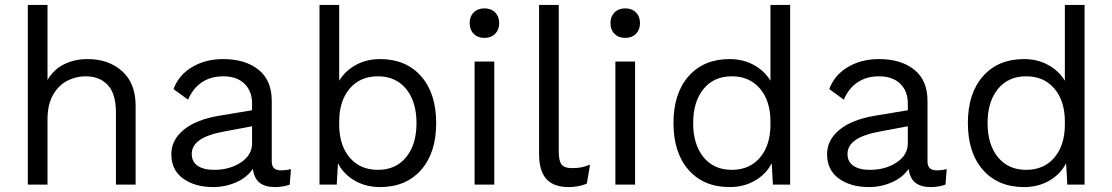

<svg xmlns="http://www.w3.org/2000/svg" viewBox="-20 -750 4519 780"><path d="M531 -320V0H451V-292Q451 -370 417.5 -405Q384 -440 328 -440Q289 -440 253.5 -422Q218 -404 195.5 -364.5Q173 -325 173 -265V0H93V-730H173V-425Q198 -468 240.5 -489Q283 -510 336 -510Q421 -510 476 -461Q531 -412 531 -320Z M1162 -63 1157 0Q1129 10 1097 10Q1058 10 1035.5 -7Q1013 -24 1007 -64Q984 -29 939.5 -9.5Q895 10 846 10Q772 10 724 -24.5Q676 -59 676 -124Q676 -181 726 -222.5Q776 -264 871 -280L1004 -302V-330Q1004 -380 973 -410Q942 -440 887 -440Q837 -440 800.5 -416Q764 -392 744 -345L685 -388Q705 -444 759.5 -477Q814 -510 887 -510Q976 -510 1030 -467Q1084 -424 1084 -340V-94Q1084 -76 1093 -67Q1102 -58 1122 -58Q1142 -58 1162 -63ZM1004 -168V-237L892 -216Q825 -204 792 -181.5Q759 -159 759 -124Q759 -93 783 -76.5Q807 -60 850 -60Q913 -60 958.5 -90Q1004 -120 1004 -168Z M1752 -250Q1752 -129 1690.5 -59.5Q1629 10 1524 10Q1466 10 1420.5 -16.5Q1375 -43 1353 -87L1348 0H1278V-730H1358V-422Q1382 -462 1425.5 -486Q1469 -510 1524 -510Q1629 -510 1690.5 -440.5Q1752 -371 1752 -250ZM1672 -250Q1672 -337 1630 -388.5Q1588 -440 1515 -440Q1443 -440 1400.5 -390Q1358 -340 1358 -256V-244Q1358 -160 1400.5 -110Q1443 -60 1515 -60Q1588 -60 1630 -111.5Q1672 -163 1672 -250Z M1888 -656Q1888 -683 1904.5 -699.5Q1921 -716 1948 -716Q1975 -716 1991.5 -699.5Q2008 -683 2008 -656Q2008 -629 1991.5 -612.5Q1975 -596 1948 -596Q1921 -596 1904.5 -612.5Q1888 -629 1888 -656ZM1988 0H1908V-500H1988Z M2250 -134Q2250 -96 2261.5 -81.5Q2273 -67 2304 -67Q2325 -67 2340.5 -70Q2356 -73 2377 -81L2364 -4Q2331 10 2290 10Q2229 10 2199.5 -23Q2170 -56 2170 -124V-730H2250Z M2460 -656Q2460 -683 2476.5 -699.5Q2493 -716 2520 -716Q2547 -716 2563.5 -699.5Q2580 -683 2580 -656Q2580 -629 2563.5 -612.5Q2547 -596 2520 -596Q2493 -596 2476.5 -612.5Q2460 -629 2460 -656ZM2560 0H2480V-500H2560Z M3190 -730V0H3120L3115 -87Q3093 -43 3047.5 -16.5Q3002 10 2944 10Q2839 10 2777.5 -59.5Q2716 -129 2716 -250Q2716 -371 2777.5 -440.5Q2839 -510 2944 -510Q2999 -510 3042.5 -486Q3086 -462 3110 -422V-730ZM3110 -244V-256Q3110 -340 3067.5 -390Q3025 -440 2953 -440Q2880 -440 2838 -388.5Q2796 -337 2796 -250Q2796 -163 2838 -111.5Q2880 -60 2953 -60Q3025 -60 3067.5 -110Q3110 -160 3110 -244Z M3826 -63 3821 0Q3793 10 3761 10Q3722 10 3699.5 -7Q3677 -24 3671 -64Q3648 -29 3603.5 -9.5Q3559 10 3510 10Q3436 10 3388 -24.5Q3340 -59 3340 -124Q3340 -181 3390 -222.5Q3440 -264 3535 -280L3668 -302V-330Q3668 -380 3637 -410Q3606 -440 3551 -440Q3501 -440 3464.5 -416Q3428 -392 3408 -345L3349 -388Q3369 -444 3423.5 -477Q3478 -510 3551 -510Q3640 -510 3694 -467Q3748 -424 3748 -340V-94Q3748 -76 3757 -67Q3766 -58 3786 -58Q3806 -58 3826 -63ZM3668 -168V-237L3556 -216Q3489 -204 3456 -181.5Q3423 -159 3423 -124Q3423 -93 3447 -76.5Q3471 -60 3514 -60Q3577 -60 3622.5 -90Q3668 -120 3668 -168Z M4386 -730V0H4316L4311 -87Q4289 -43 4243.5 -16.5Q4198 10 4140 10Q4035 10 3973.5 -59.5Q3912 -129 3912 -250Q3912 -371 3973.5 -440.5Q4035 -510 4140 -510Q4195 -510 4238.5 -486Q4282 -462 4306 -422V-730ZM4306 -244V-256Q4306 -340 4263.5 -390Q4221 -440 4149 -440Q4076 -440 4034 -388.5Q3992 -337 3992 -250Q3992 -163 4034 -111.5Q4076 -60 4149 -60Q4221 -60 4263.5 -110Q4306 -160 4306 -244Z"/></svg>

Font: Work Sans
Style: Regular
Weight: 400
Designer: Wei Huang
Foundry: Wei Huang
Version: Version 1.500; ttfautohint (v1.6)